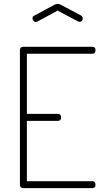

<svg xmlns="http://www.w3.org/2000/svg" viewBox="-20 -973 538 993"><path d="M119 -695V-384H279Q296 -384 296 -365Q296 -348 279 -348H119V-36H457Q474 -36 474 -17Q474 0 457 0H101Q83 0 83 -18V-713Q83 -731 101 -731H457Q474 -731 474 -714Q474 -695 457 -695ZM278 -918 174 -862Q173 -862 170 -860.5Q167 -859 166 -859Q159 -859 153.5 -864.5Q148 -870 148 -878Q148 -888 157 -892L261 -948Q269 -953 278 -953Q287 -953 295 -948L399 -893Q408 -888 408 -876Q408 -869 403 -864.5Q398 -860 391 -860Q389 -860 385 -862Q383 -863 382 -863Z"/></svg>

Font: Dosis
Style: ExtraLight
Weight: 250
Designer: Edgar Tolentino, Pablo Impallari, Igino Marini
Foundry: Edgar Tolentino, Pablo Impallari, Igino Marini
Version: Version 1.007